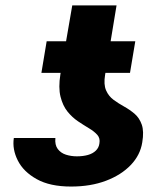

<svg xmlns="http://www.w3.org/2000/svg" viewBox="-20 -681 615 711"><path d="M348.1 -149.9Q351.6 -168.9 340.3 -181.6Q329.1 -194.3 309.8 -205.8Q290.5 -217.3 269 -231.7Q247.6 -246.1 230 -267.8Q212.4 -289.6 204.1 -323Q195.8 -356.4 203.6 -405.8L247.6 -661.1H411.6L369.1 -403.3Q363.3 -368.2 372.8 -346.4Q382.3 -324.7 400.6 -311.3Q418.9 -297.9 439.7 -286.4Q460.4 -274.9 478.3 -259.8Q496.1 -244.6 504.9 -219.7Q513.7 -194.8 506.8 -153.8Q499.5 -106.9 464.4 -70.1Q429.2 -33.2 372.6 -11.7Q315.9 9.8 243.2 9.8Q165 9.8 116 -17.6Q66.9 -44.9 45.9 -86.7Q24.9 -128.4 31.2 -169.9H185.1Q182.6 -144.5 193.8 -129.4Q205.1 -114.3 224.1 -108.2Q243.2 -102.1 264.6 -102.1Q287.6 -102.1 305.7 -107.2Q323.7 -112.3 335 -123.3Q346.2 -134.3 348.1 -149.9ZM481 -528.3 461.4 -411.1H133.3L152.8 -528.3Z"/></svg>

Font: Inter 24pt ExtraBold
Style: Italic
Weight: 800
Italic angle: -9.3988°
Designer: Rasmus Andersson
Foundry: rsms
Version: Version 4.001;git-66647c0bb